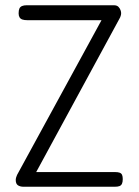

<svg xmlns="http://www.w3.org/2000/svg" viewBox="-20 -702 530 732"><path d="M70 10Q57 10 48.5 4.5Q40 -1 40 -16Q40 -20 41.5 -25.5Q43 -31 45 -35L367 -625H85Q73 -625 65.5 -627.5Q58 -630 54.5 -636Q51 -642 51 -651Q51 -663 54 -669.5Q57 -676 64 -679Q71 -682 82 -682H414Q426 -682 432 -675.5Q438 -669 440 -662Q443 -653 441 -644.5Q439 -636 435 -630L118 -46H419Q430 -46 436.5 -43.5Q443 -41 445.5 -35Q448 -29 448 -19Q448 -8 445 -1.5Q442 5 435.5 7.5Q429 10 417 10Z"/></svg>

Font: Fredoka SemiCondensed Light
Style: Regular
Weight: 300
Width: 4
Designer: Ben Nathan
Foundry: Milena B. Brandão, Ben Nathan
Version: Version 2.001